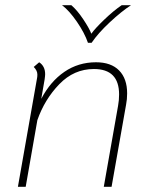

<svg xmlns="http://www.w3.org/2000/svg" viewBox="-20 -720 575 740"><path d="M470 -360Q470 -337 466 -317L410 0H380L435 -312Q439 -333 439 -356Q439 -454 342 -454Q265 -454 208.5 -395.5Q152 -337 124 -257L79 0H49L123 -420Q124 -425 124 -433Q124 -448 110 -462L131 -480Q154 -465 154 -434Q154 -428 152 -414L139 -339Q174 -406 228 -443Q282 -480 350 -480Q408 -480 439 -448.5Q470 -417 470 -360ZM219 -700H255Q278 -680 301 -645.5Q324 -611 332 -590Q346 -610 382 -644.5Q418 -679 449 -700H485Q448 -676 403 -634Q358 -592 333 -555H319Q306 -593 276.5 -636Q247 -679 219 -700Z"/></svg>

Font: KoHo ExtraLight
Style: Italic
Weight: 275
Italic angle: -10°
Version: Version 1.000; ttfautohint (v1.6)